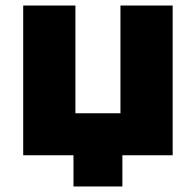

<svg xmlns="http://www.w3.org/2000/svg" viewBox="-20 -562 709 695"><path d="M605 0H423V113H246V0H64V-542H253V-152H416V-542H605Z"/></svg>

Font: CMG Sans ExtraBold
Style: Regular
Weight: 800
Designer: Julieta Ulanovsky
Foundry: Julieta Ulanovsky
Version: Version 7.200